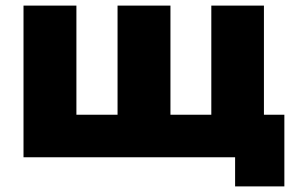

<svg xmlns="http://www.w3.org/2000/svg" viewBox="-20 -562 1036 686"><path d="M441 -152 400 -109V-542H589V-109L546 -152H776L735 -109V-542H923V0H64V-542H253V-109L212 -152ZM820 104V-42L862 0H731V-152H996V104Z"/></svg>

Font: MOST Montserrat ExtraBold
Style: Regular
Weight: 800
Designer: Julieta Ulanovsky
Foundry: Julieta Ulanovsky
Version: Version 8.000;March 11, 2024;FontCreator 15.0.0.2926 64-bit